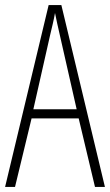

<svg xmlns="http://www.w3.org/2000/svg" viewBox="-20 -734 432 754"><path d="M353 0H392L221 -714H171L0 0H39L104 -269H289ZM215 -596 281 -305H111L177 -597C185 -631 191 -654 196 -683C202 -654 207 -630 215 -596Z"/></svg>

Font: Noto Sans Armenian ExtraCondensed ExtraLight
Style: Regular
Weight: 200
Width: 2
Designer: Monotype Design Team
Foundry: Monotype Imaging Inc.
Version: Version 2.008